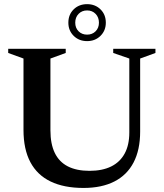

<svg xmlns="http://www.w3.org/2000/svg" viewBox="-20 -916 808 948"><path d="M618.5 -262V-627L539 -654.5V-675H747.5V-654.5L672 -627V-266.5Q672 -176 639.5 -113.8Q607 -51.5 544.5 -19.8Q482 12 392.5 12Q296 12 230 -19.8Q164 -51.5 130 -115.2Q96 -179 96 -274.5V-627L20.5 -654.5V-675H304.5V-654.5L229 -627V-272Q229 -205.5 250.5 -161Q272 -116.5 315 -94.5Q358 -72.5 422 -72.5Q485 -72.5 528.8 -94Q572.5 -115.5 595.5 -157.8Q618.5 -200 618.5 -262ZM410 -895.5Q450 -895.5 476.2 -869.8Q502.5 -844 502.5 -804Q502.5 -765 476.2 -739Q450 -713 410 -713Q370 -713 343.8 -739Q317.5 -765 317.5 -804Q317.5 -844 343.8 -869.8Q370 -895.5 410 -895.5ZM410 -745Q435.5 -745 452 -761.5Q468.5 -778 468.5 -804Q468.5 -830.5 452 -847.5Q435.5 -864.5 410 -864.5Q384.5 -864.5 368 -847.5Q351.5 -830.5 351.5 -804Q351.5 -778 368 -761.5Q384.5 -745 410 -745Z"/></svg>

Font: Newsreader 24pt SemiBold
Style: Regular
Weight: 600
Designer: Hugues Gentile
Foundry: Production Type
Version: Version 1.003